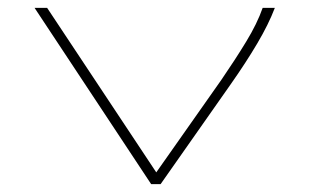

<svg xmlns="http://www.w3.org/2000/svg" viewBox="-20 -469 790 489"><path d="M365 0 68 -449H100L378 -30L544 -266Q579 -317 607 -363Q635 -409 649 -449H680Q664 -407 635 -358Q606 -309 568 -255L389 0Z"/></svg>

Font: Inconsolata ExtraExpanded ExtraLight
Style: Regular
Weight: 200
Width: 8
Monospace: yes
Designer: Raph Levien, Cyreal, Brenton Simpson
Foundry: Raph Levien, Cyreal, Google
Version: Version 3.100; ttfautohint (v1.8.4.7-5d5b)